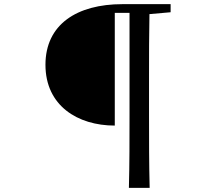

<svg xmlns="http://www.w3.org/2000/svg" viewBox="-20 -768 1040 925"><path d="M802 -709V-748H570C350 -748 199 -650 199 -456C199 -259 354 -163 533 -163V-706H604V-212C604 -95 604 23 601 137H701C698 22 698 -95 698 -212V-400C698 -501 698 -601 700 -700Z"/></svg>

Font: Source Han Serif JP Medium
Style: Regular
Weight: 500
Designer: Ryoko NISHIZUKA 西塚涼子 (kana & ideographs); Frank Grießhammer (Latin, Greek & Cyrillic); Wenlong ZHANG 张文龙 (bopomofo); San
Foundry: Adobe Systems Incorporated
Version: Version 1.001;PS 1.001;hotconv 16.6.54;makeotf.lib2.5.65590